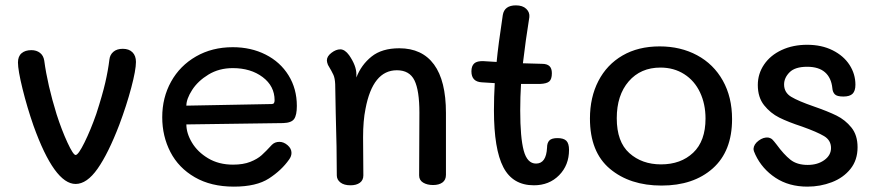

<svg xmlns="http://www.w3.org/2000/svg" viewBox="-20 -690 3276 716"><path d="M105 -221Q81 -290 64 -359Q47 -428 47 -457Q47 -480 60.5 -491.5Q74 -503 97 -503Q116 -503 129 -493Q142 -483 145 -464Q157 -374 191 -264Q210 -205 231.5 -158.5Q253 -112 262 -112Q272 -112 295 -158.5Q318 -205 339 -265Q362 -336 372.5 -381.5Q383 -427 388 -468Q390 -486 403 -497Q416 -508 438 -508Q461 -508 474 -495Q487 -482 487 -459Q487 -429 469.5 -363Q452 -297 425 -225Q384 -118 344 -61Q304 -4 262 -4Q183 -4 105 -221Z M585 -253Q585 -326 618 -385.5Q651 -445 711 -479.5Q771 -514 848 -514Q916 -514 970.5 -486.5Q1025 -459 1056 -409Q1087 -359 1087 -295Q1087 -261 1077 -246.5Q1067 -232 1036 -231L675 -226Q675 -193 696 -158Q717 -123 756.5 -99.5Q796 -76 849 -76Q887 -76 913.5 -86.5Q940 -97 956 -111.5Q972 -126 994 -150Q1005 -161 1022 -161Q1038 -161 1052.5 -148.5Q1067 -136 1067 -120Q1067 -107 1058 -95Q1030 -55 983 -24.5Q936 6 852 6Q767 6 706.5 -29Q646 -64 615.5 -123Q585 -182 585 -253ZM993 -302Q999 -302 1001.5 -305.5Q1004 -309 1004 -316Q1004 -369 959.5 -402.5Q915 -436 848 -436Q797 -436 757.5 -412Q718 -388 696.5 -354.5Q675 -321 675 -296Z M1643 -269V-38Q1643 -19 1630 -9.5Q1617 0 1595 0Q1573 0 1558 -9Q1543 -18 1543 -36L1544 -270Q1544 -353 1525.5 -390.5Q1507 -428 1460 -428Q1370 -428 1343 -284Q1334 -240 1334 -178L1335 -36Q1335 -18 1322 -8.5Q1309 1 1287 1Q1263 1 1249.5 -9.5Q1236 -20 1236 -36Q1236 -136 1232 -268Q1230 -346 1230 -376Q1229 -398 1223.5 -410.5Q1218 -423 1203 -448Q1199 -458 1199 -465Q1199 -480 1216 -493Q1233 -506 1249 -506Q1266 -506 1282 -484Q1309 -445 1309 -413V-401Q1327 -448 1365.5 -479Q1404 -510 1469 -510Q1554 -510 1598.5 -449.5Q1643 -389 1643 -269Z M2102 -131Q2102 -74 2065 -36.5Q2028 1 1971 1Q1892 1 1857 -66.5Q1822 -134 1822 -278Q1822 -329 1825 -380L1777 -383Q1738 -385 1738 -424Q1738 -444 1748.5 -453.5Q1759 -463 1783 -462L1832 -459Q1838 -522 1855 -634Q1861 -670 1904 -670Q1929 -670 1942.5 -657Q1956 -644 1954 -626Q1940 -539 1930 -454Q1984 -452 2001 -452Q2020 -452 2029 -443.5Q2038 -435 2038 -417Q2038 -395 2028.5 -386.5Q2019 -378 1994 -377H1923Q1920 -329 1920 -278Q1920 -177 1933 -128.5Q1946 -80 1979 -80Q2017 -80 2020 -139Q2020 -157 2028.5 -166Q2037 -175 2059 -175Q2082 -175 2092 -165Q2102 -155 2102 -131Z M2180 -248Q2180 -327 2211.5 -388Q2243 -449 2301.5 -483Q2360 -517 2440 -517Q2518 -517 2579.5 -484Q2641 -451 2675.5 -389.5Q2710 -328 2710 -246Q2710 -126 2638 -62Q2566 2 2447 2Q2329 2 2254.5 -60.5Q2180 -123 2180 -248ZM2611 -248Q2611 -302 2590.5 -345.5Q2570 -389 2531.5 -413.5Q2493 -438 2443 -438Q2369 -438 2324.5 -386.5Q2280 -335 2280 -249Q2280 -161 2327 -119Q2374 -77 2445 -77Q2519 -77 2565 -120.5Q2611 -164 2611 -248Z M2797 -113Q2790 -127 2790 -135Q2791 -152 2809 -165.5Q2827 -179 2845 -177Q2855 -175 2860.5 -169.5Q2866 -164 2876 -151Q2903 -114 2927.5 -94.5Q2952 -75 2992 -75Q3029 -75 3054 -93Q3079 -111 3079 -138Q3079 -167 3053 -182.5Q3027 -198 2971 -218Q2919 -235 2886 -251.5Q2853 -268 2829.5 -297.5Q2806 -327 2806 -373Q2806 -415 2829.5 -449.5Q2853 -484 2895 -503.5Q2937 -523 2990 -523Q3044 -523 3085 -502.5Q3126 -482 3148 -448Q3170 -414 3170 -374Q3170 -351 3159.5 -340.5Q3149 -330 3125 -330Q3101 -330 3093 -338.5Q3085 -347 3084 -361Q3080 -400 3056.5 -420.5Q3033 -441 2990 -441Q2945 -441 2924.5 -420.5Q2904 -400 2904 -375Q2904 -345 2930.5 -329Q2957 -313 3015 -293Q3067 -275 3099.5 -259Q3132 -243 3155 -214.5Q3178 -186 3178 -141Q3178 -93 3151.5 -60Q3125 -27 3082 -10.5Q3039 6 2991 6Q2922 6 2872 -27Q2822 -60 2797 -113Z"/></svg>

Font: Mali Medium
Style: Regular
Weight: 500
Version: Version 1.000; ttfautohint (v1.6)